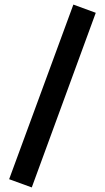

<svg xmlns="http://www.w3.org/2000/svg" viewBox="-20 -765 459 840"><path d="M20 19 301 -745 399 -709 119 55Z"/></svg>

Font: Oxanium ExtraLight SemiBold
Style: Regular
Weight: 600
Version: Version 2.000